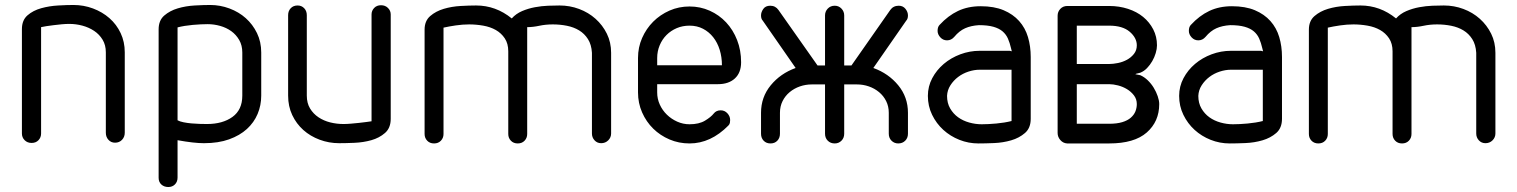

<svg xmlns="http://www.w3.org/2000/svg" viewBox="-20 -576 6093 771"><path d="M145 -40Q145 -24 134.5 -13Q124 -2 107 -2Q90 -2 79 -13Q68 -24 68 -40V-459Q68 -495 90.5 -514.5Q113 -534 145.5 -543Q178 -552 213.5 -554Q249 -556 275 -556Q316 -556 353.5 -542Q391 -528 419.5 -503Q448 -478 464.5 -443Q481 -408 481 -366V-43Q481 -26 470 -14.5Q459 -3 442 -3Q426 -3 415.5 -14.5Q405 -26 405 -43V-366Q405 -395 392 -416.5Q379 -438 358 -452Q337 -466 311 -473Q285 -480 258 -480Q244 -480 228 -478.5Q212 -477 196 -475Q180 -473 166.5 -471Q153 -469 145 -467Z M953 -365Q953 -394 940.5 -415.5Q928 -437 908.5 -451Q889 -465 864 -472Q839 -479 814 -479Q788 -479 754 -476Q720 -473 693 -466V-93Q702 -88 717 -85Q732 -82 748.5 -80.5Q765 -79 781.5 -78.5Q798 -78 811 -78Q874 -78 913.5 -106.5Q953 -135 953 -192ZM1029 -192Q1029 -153 1014.5 -118.5Q1000 -84 971.5 -58Q943 -32 900 -16.5Q857 -1 799 -1Q759 -1 693 -13V137Q693 154 682.5 164.5Q672 175 656 175Q639 175 628 165Q617 155 617 138V-458Q617 -494 639.5 -513.5Q662 -533 694 -542.5Q726 -552 762 -554Q798 -556 824 -556Q864 -556 901.5 -542Q939 -528 967 -503Q995 -478 1012 -443Q1029 -408 1029 -365Z M1472 -518Q1472 -533 1482.5 -544Q1493 -555 1510 -555Q1527 -555 1538 -544Q1549 -533 1549 -518V-99Q1549 -62 1526 -42Q1503 -22 1471 -13Q1439 -4 1403 -2.5Q1367 -1 1342 -1Q1301 -1 1263.5 -15Q1226 -29 1198 -54Q1170 -79 1153.5 -114Q1137 -149 1137 -192V-515Q1137 -532 1147.5 -543Q1158 -554 1175 -554Q1191 -554 1201.5 -543Q1212 -532 1212 -515V-192Q1212 -162 1225 -140.5Q1238 -119 1259 -105Q1280 -91 1306 -84.5Q1332 -78 1359 -78Q1374 -78 1390 -79.5Q1406 -81 1421.5 -82.5Q1437 -84 1450.5 -86Q1464 -88 1472 -89Z M1761 -38Q1761 -22 1750.5 -11Q1740 0 1723 0Q1706 0 1695.5 -11Q1685 -22 1685 -38V-457Q1685 -492 1707.5 -511.5Q1730 -531 1762 -540.5Q1794 -550 1829.5 -552Q1865 -554 1892 -554Q1971 -554 2035 -502Q2052 -521 2076.5 -531.5Q2101 -542 2128 -547Q2155 -552 2181 -553Q2207 -554 2227 -554Q2268 -554 2305.5 -540Q2343 -526 2371.5 -500.5Q2400 -475 2417 -440.5Q2434 -406 2434 -364V-40Q2434 -24 2422.5 -12.5Q2411 -1 2394 -1Q2378 -1 2367.5 -12.5Q2357 -24 2357 -40V-364Q2355 -397 2341 -419Q2327 -441 2305.5 -454Q2284 -467 2256.5 -472.5Q2229 -478 2200 -478Q2171 -478 2145.5 -472.5Q2120 -467 2097 -467V-38Q2097 -22 2086.5 -11Q2076 0 2059 0Q2042 0 2031.5 -11Q2021 -22 2021 -38V-370Q2021 -401 2007 -422Q1993 -443 1971 -455.5Q1949 -468 1920.5 -473Q1892 -478 1864 -478Q1838 -478 1810.5 -474Q1783 -470 1761 -465Z M2619 -314H2879Q2879 -347 2870 -376Q2861 -405 2844 -426.5Q2827 -448 2803 -460.5Q2779 -473 2749 -473Q2721 -473 2697.5 -463Q2674 -453 2656.5 -435.5Q2639 -418 2629 -394Q2619 -370 2619 -343ZM2846 -120Q2856 -133 2874 -133Q2890 -133 2901 -121Q2912 -109 2912 -94Q2912 -89 2911 -83Q2910 -77 2905 -72Q2834 0 2749 0Q2706 0 2668.5 -16Q2631 -32 2603 -59.5Q2575 -87 2558.5 -124.5Q2542 -162 2542 -205V-343Q2542 -386 2558.5 -423.5Q2575 -461 2603 -489Q2631 -517 2668.5 -533.5Q2706 -550 2749 -550Q2792 -550 2830 -533Q2868 -516 2896 -486Q2924 -456 2940 -415Q2956 -374 2956 -326Q2956 -284 2931 -261Q2906 -238 2863 -238H2619V-205Q2619 -179 2629.5 -156Q2640 -133 2658 -115.5Q2676 -98 2699.5 -87.5Q2723 -77 2749 -77Q2787 -77 2811 -91.5Q2835 -106 2846 -120Z M3370 -39Q3370 -22 3359 -11Q3348 0 3332 0Q3315 0 3304 -11Q3293 -22 3293 -39V-237H3240Q3215 -237 3192 -229Q3169 -221 3151 -206Q3133 -191 3122.5 -170Q3112 -149 3112 -123V-39Q3112 -22 3101.5 -11Q3091 0 3074 0Q3057 0 3046.5 -11Q3036 -22 3036 -39V-123Q3036 -186 3075 -233.5Q3114 -281 3175 -303L3043 -493Q3036 -500 3036 -514Q3036 -527 3045 -540Q3054 -553 3073 -553Q3094 -553 3106 -536L3263 -313H3293V-514Q3293 -530 3304 -541.5Q3315 -553 3332 -553Q3348 -553 3359 -541.5Q3370 -530 3370 -514V-313H3399L3555 -536Q3567 -553 3589 -553Q3606 -553 3616 -540.5Q3626 -528 3626 -514Q3626 -500 3619 -493L3487 -303Q3548 -281 3587 -233.5Q3626 -186 3626 -123V-39Q3626 -22 3615 -11Q3604 0 3587 0Q3571 0 3560 -11Q3549 -22 3549 -39V-123Q3549 -149 3538.5 -170Q3528 -191 3510 -206Q3492 -221 3469 -229Q3446 -237 3421 -237H3370Z M4035 -372 4043 -370Q4042 -372 4041.5 -376Q4041 -380 4040 -382Q4035 -404 4027.5 -421Q4020 -438 4006 -450Q3992 -462 3969 -468.5Q3946 -475 3911 -475Q3879 -473 3855.5 -462.5Q3832 -452 3812 -428Q3800 -414 3783 -414Q3767 -414 3756 -426Q3745 -438 3745 -452Q3745 -468 3753 -476Q3787 -513 3827 -532Q3867 -551 3918 -551Q3972 -551 4010 -535Q4048 -519 4072.5 -491.5Q4097 -464 4108 -427Q4119 -390 4119 -347V-99Q4119 -62 4096 -42Q4073 -22 4040.5 -12.5Q4008 -3 3972 -1.5Q3936 0 3909 0Q3869 0 3832.5 -14.5Q3796 -29 3768 -54.5Q3740 -80 3723 -115Q3706 -150 3706 -191Q3706 -229 3723.5 -262Q3741 -295 3770 -319.5Q3799 -344 3836.5 -358Q3874 -372 3914 -372ZM4042 -296H3914Q3892 -296 3869 -288.5Q3846 -281 3827.5 -267Q3809 -253 3796.5 -233.5Q3784 -214 3783 -191Q3783 -162 3795.5 -140.5Q3808 -119 3827.5 -105Q3847 -91 3872 -84Q3897 -77 3922 -77Q3948 -77 3981 -80Q4014 -83 4042 -90Z M4227 -513Q4227 -529 4238 -540.5Q4249 -552 4266 -552H4434Q4474 -552 4509.5 -540.5Q4545 -529 4570.5 -508Q4596 -487 4611 -458Q4626 -429 4626 -394Q4626 -380 4621 -363Q4616 -346 4607 -330.5Q4598 -315 4586 -302.5Q4574 -290 4559 -284Q4557 -283 4549 -281.5Q4541 -280 4539 -278Q4541 -277 4549 -276Q4557 -275 4559 -274Q4575 -267 4589 -253.5Q4603 -240 4613 -223.5Q4623 -207 4629 -189.5Q4635 -172 4635 -158Q4635 -88 4585 -44Q4535 0 4434 0H4265Q4249 -1 4238 -13.5Q4227 -26 4227 -42ZM4304 -238V-79H4434Q4465 -79 4486.5 -85.5Q4508 -92 4521 -103.5Q4534 -115 4539.5 -129Q4545 -143 4545 -158Q4545 -178 4533.5 -193Q4522 -208 4505.5 -218Q4489 -228 4469.5 -233Q4450 -238 4434 -238ZM4434 -319Q4450 -319 4469.5 -323Q4489 -327 4505.5 -336Q4522 -345 4533.5 -359.5Q4545 -374 4545 -394Q4545 -424 4516.5 -448.5Q4488 -473 4434 -473H4304V-319Z M5044 -372 5052 -370Q5051 -372 5050.5 -376Q5050 -380 5049 -382Q5044 -404 5036.5 -421Q5029 -438 5015 -450Q5001 -462 4978 -468.5Q4955 -475 4920 -475Q4888 -473 4864.5 -462.5Q4841 -452 4821 -428Q4809 -414 4792 -414Q4776 -414 4765 -426Q4754 -438 4754 -452Q4754 -468 4762 -476Q4796 -513 4836 -532Q4876 -551 4927 -551Q4981 -551 5019 -535Q5057 -519 5081.5 -491.5Q5106 -464 5117 -427Q5128 -390 5128 -347V-99Q5128 -62 5105 -42Q5082 -22 5049.5 -12.5Q5017 -3 4981 -1.5Q4945 0 4918 0Q4878 0 4841.5 -14.5Q4805 -29 4777 -54.5Q4749 -80 4732 -115Q4715 -150 4715 -191Q4715 -229 4732.5 -262Q4750 -295 4779 -319.5Q4808 -344 4845.5 -358Q4883 -372 4923 -372ZM5051 -296H4923Q4901 -296 4878 -288.5Q4855 -281 4836.5 -267Q4818 -253 4805.5 -233.5Q4793 -214 4792 -191Q4792 -162 4804.5 -140.5Q4817 -119 4836.5 -105Q4856 -91 4881 -84Q4906 -77 4931 -77Q4957 -77 4990 -80Q5023 -83 5051 -90Z M5312 -38Q5312 -22 5301.5 -11Q5291 0 5274 0Q5257 0 5246.5 -11Q5236 -22 5236 -38V-457Q5236 -492 5258.5 -511.5Q5281 -531 5313 -540.5Q5345 -550 5380.5 -552Q5416 -554 5443 -554Q5522 -554 5586 -502Q5603 -521 5627.5 -531.5Q5652 -542 5679 -547Q5706 -552 5732 -553Q5758 -554 5778 -554Q5819 -554 5856.5 -540Q5894 -526 5922.5 -500.5Q5951 -475 5968 -440.5Q5985 -406 5985 -364V-40Q5985 -24 5973.5 -12.5Q5962 -1 5945 -1Q5929 -1 5918.5 -12.5Q5908 -24 5908 -40V-364Q5906 -397 5892 -419Q5878 -441 5856.5 -454Q5835 -467 5807.5 -472.5Q5780 -478 5751 -478Q5722 -478 5696.5 -472.5Q5671 -467 5648 -467V-38Q5648 -22 5637.5 -11Q5627 0 5610 0Q5593 0 5582.5 -11Q5572 -22 5572 -38V-370Q5572 -401 5558 -422Q5544 -443 5522 -455.5Q5500 -468 5471.5 -473Q5443 -478 5415 -478Q5389 -478 5361.5 -474Q5334 -470 5312 -465Z"/></svg>

Font: VDS Compensated
Style: Light
Weight: 300
Designer: artmaker
Foundry: artmaker
Version: Version 1.000 2012 initial release